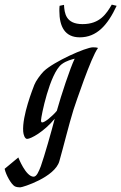

<svg xmlns="http://www.w3.org/2000/svg" viewBox="-149 -592 523 828"><path d="M168 -119C177 -146 244 -346 273 -384L272 -386C268 -387 261 -388 252 -388C221 -388 83 -326 40 -285C25 -270 5 -242 -1 -226C-7 -210 -54 -93 -49 -25C-48 -11 -42 7 -32 7C-16 7 41 -24 87 -80C73 -26 43 80 27 125C18 148 9 170 -4 170C-38 170 -70 87 -70 87L-129 136C-123 164 -100 203 -86 211C-80 215 -68 216 -62 216C-51 216 88 172 107 103C125 40 147 -51 168 -119ZM33 -64C28 -64 28 -69 28 -74C28 -89 65 -275 117 -315C138 -331 163 -336 173 -339C153 -297 115 -182 96 -114C75 -89 44 -64 33 -64ZM195 -431C268 -431 315 -483 354 -567L333 -572C310 -533 282 -488 207 -488C134 -488 129 -536 127 -571L108 -567C107 -559 107 -552 107 -545C107 -477 131 -431 195 -431Z"/></svg>

Font: Romanesco
Style: Regular
Weight: 400
Designer: Astigmatic (AOETI)
Foundry: Astigmatic (AOETI)
Version: Version 1.000